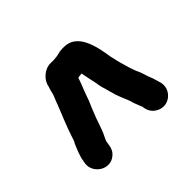

<svg xmlns="http://www.w3.org/2000/svg" viewBox="-110 -850 757 757"><g transform="rotate(-45 269.0 -471.5)"><path d="M146 -258C159 -268 166 -282 168 -298L170 -310C170 -318 178 -333 180 -337C195 -366 204 -405 218 -436L226 -456C233 -471 238 -483 243 -499L250 -518C257 -536 264 -552 270 -572C271 -572 273 -572 274 -573C279 -573 285 -574 291 -575C295 -558 298 -536 303 -518L307 -494C309 -484 312 -474 315 -464L321 -442C328 -413 340 -389 350 -363C353 -349 358 -338 363 -325C365 -320 369 -312 369 -307C372 -287 381 -274 396 -264C442 -234 497 -276 487 -326C482 -341 479 -357 473 -371C466 -386 463 -403 456 -419C444 -442 437 -472 429 -499C425 -512 423 -528 419 -541C409 -608 391 -698 316 -698C309 -698 301 -698 293 -697C283 -695 272 -691 261 -691C257 -690 253 -690 249 -690H232C199 -690 167 -660 163 -630C160 -623 158 -615 156 -607C153 -589 144 -575 139 -559L132 -541C117 -504 102 -468 89 -429C85 -419 83 -406 77 -399C68 -377 56 -352 52 -325L50 -313C44 -264 104 -224 146 -258ZM163 -630Z"/></g></svg>

Font: Electronic
Style: Nord
Weight: 900
Version: Version 1.011